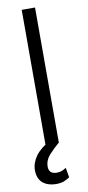

<svg xmlns="http://www.w3.org/2000/svg" viewBox="-103 -768 466 1022"><g transform="rotate(-10 130.0 -256.5)"><path d="M94 2V-729H166V2ZM42 193Q15 169 15 124Q15 85 42 47Q69 11 130 -23L167 0Q136 26 108 57Q85 85 85 116Q85 157 127 157Q143 157 154 153Q167 148 179 140L188 193Q170 204 155 210Q137 216 113 216Q71 216 42 193Z"/></g></svg>

Font: Sinter Normal
Style: Regular
Weight: 350
Foundry: Adobe & rsms
Version: Version 1.000